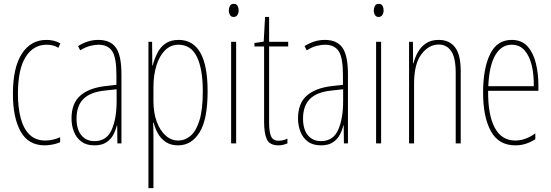

<svg xmlns="http://www.w3.org/2000/svg" viewBox="-20 -744 2859 996"><path d="M212 10Q127 10 87 -62Q47 -134 47 -256Q47 -394 93.5 -465.5Q140 -537 221 -537Q262 -537 293 -519L283 -496Q257 -512 222 -512Q153 -512 113 -448.5Q73 -385 73 -257Q73 -186 87.5 -131Q102 -76 133.5 -45.5Q165 -15 215 -15Q253 -15 292 -32V-6Q276 1 254 5.5Q232 10 212 10Z M490 -537Q553 -537 581.5 -496.5Q610 -456 610 -358V0H589L588 -93H586Q580 -68 567.5 -44.5Q555 -21 531.5 -5.5Q508 10 470 10Q428 10 402 -9.5Q376 -29 363.5 -61Q351 -93 351 -129Q351 -208 396 -247.5Q441 -287 523 -297L584 -304V-355Q584 -445 562 -478.5Q540 -512 490 -512Q472 -512 448 -506Q424 -500 396 -483L385 -505Q436 -537 490 -537ZM522 -274Q448 -266 412.5 -230.5Q377 -195 377 -129Q377 -73 402 -42.5Q427 -12 470 -12Q533 -12 559 -70Q585 -128 585 -220V-281Z M907 -537Q981 -537 1019 -471Q1057 -405 1057 -270Q1057 -124 1015 -57Q973 10 904 10Q865 10 839 -8Q813 -26 798.5 -53Q784 -80 777 -107H774Q775 -98 775.5 -79.5Q776 -61 776 -37V232H750V-527H769L770 -404H772Q781 -438 796 -468.5Q811 -499 838 -518Q865 -537 907 -537ZM906 -512Q865 -512 836 -483Q807 -454 791.5 -404Q776 -354 776 -292V-219Q776 -159 793 -113Q810 -67 839 -41Q868 -15 905 -15Q939 -15 968 -39Q997 -63 1014.5 -119Q1032 -175 1032 -270Q1032 -386 1001.5 -449Q971 -512 906 -512Z M1193 -724Q1207 -724 1212.5 -713.5Q1218 -703 1218 -691Q1218 -675 1211 -665.5Q1204 -656 1192 -656Q1179 -656 1173 -666.5Q1167 -677 1167 -690Q1167 -702 1172.5 -713Q1178 -724 1193 -724ZM1205 -527V0H1179V-527Z M1426 -14Q1439 -14 1451.5 -17.5Q1464 -21 1471 -25V0Q1461 4 1450 7Q1439 10 1425 10Q1379 10 1364.5 -21Q1350 -52 1350 -112V-503H1300V-521L1348 -528L1355 -656H1376V-527H1475V-503H1376V-108Q1376 -60 1386 -37Q1396 -14 1426 -14Z M1665 -537Q1728 -537 1756.5 -496.5Q1785 -456 1785 -358V0H1764L1763 -93H1761Q1755 -68 1742.5 -44.5Q1730 -21 1706.5 -5.5Q1683 10 1645 10Q1603 10 1577 -9.5Q1551 -29 1538.5 -61Q1526 -93 1526 -129Q1526 -208 1571 -247.5Q1616 -287 1698 -297L1759 -304V-355Q1759 -445 1737 -478.5Q1715 -512 1665 -512Q1647 -512 1623 -506Q1599 -500 1571 -483L1560 -505Q1611 -537 1665 -537ZM1697 -274Q1623 -266 1587.5 -230.5Q1552 -195 1552 -129Q1552 -73 1577 -42.5Q1602 -12 1645 -12Q1708 -12 1734 -70Q1760 -128 1760 -220V-281Z M1945 -724Q1959 -724 1964.5 -713.5Q1970 -703 1970 -691Q1970 -675 1963 -665.5Q1956 -656 1944 -656Q1931 -656 1925 -666.5Q1919 -677 1919 -690Q1919 -702 1924.5 -713Q1930 -724 1945 -724ZM1957 -527V0H1931V-527Z M2256 -537Q2311 -537 2340.5 -498.5Q2370 -460 2370 -375V0H2344V-365Q2344 -445 2320.5 -479Q2297 -513 2256 -513Q2204 -513 2166 -462.5Q2128 -412 2128 -311V0H2102V-527H2122L2123 -415H2125Q2132 -445 2147.5 -473Q2163 -501 2189.5 -519Q2216 -537 2256 -537Z M2634 -537Q2687 -537 2717 -503Q2747 -469 2760 -415Q2773 -361 2773 -301V-273H2512Q2511 -148 2546.5 -81.5Q2582 -15 2653 -15Q2705 -15 2757 -52V-22Q2736 -8 2710 1Q2684 10 2653 10Q2567 10 2526.5 -63.5Q2486 -137 2486 -264Q2486 -388 2522 -462.5Q2558 -537 2634 -537ZM2634 -512Q2582 -512 2550 -459Q2518 -406 2513 -297H2749Q2750 -356 2738.5 -404.5Q2727 -453 2701.5 -482.5Q2676 -512 2634 -512Z"/></svg>

Font: Noto Sans Telugu ExtraCondensed Thin
Style: Regular
Weight: 100
Width: 2
Designer: Jelle Bosma - Monotype Design Team
Foundry: Monotype Imaging Inc.
Version: Version 2.005; ttfautohint (v1.8.4.7-5d5b)